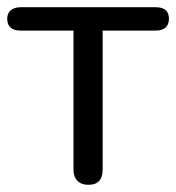

<svg xmlns="http://www.w3.org/2000/svg" viewBox="-23 -506 489 533"><path d="M222 7Q203 7 192 -4Q181 -15 181 -35V-421H35Q-3 -421 -3 -454Q-3 -469 7 -477.5Q17 -486 35 -486H409Q446 -486 446 -454Q446 -438 436.5 -429.5Q427 -421 409 -421H262V-35Q262 -15 252.5 -4Q243 7 222 7Z"/></svg>

Font: Nunito
Style: Regular
Weight: 400
Designer: Vernon Adams
Foundry: Vernon Adams
Version: Version 3.602